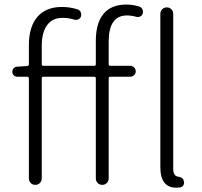

<svg xmlns="http://www.w3.org/2000/svg" viewBox="-20 -828 904 860"><path d="M401.4 -533.2Q409.2 -533.2 409.2 -540V-644.5Q409.2 -724.6 443.8 -766.1Q478.5 -807.6 545.9 -807.6Q574.2 -807.6 603.5 -798.8Q613.3 -795.9 617.7 -786.6Q622.1 -777.3 619.1 -766.6Q616.2 -757.8 607.4 -753.9Q598.6 -750 589.8 -752.9Q568.4 -758.8 548.8 -758.8Q466.8 -758.8 466.8 -641.6V-540Q466.8 -533.2 474.6 -533.2H563.5Q573.2 -533.2 580.6 -525.9Q587.9 -518.6 587.9 -508.3Q587.9 -498 580.6 -491.2Q573.2 -484.4 563.5 -484.4H474.6Q466.8 -484.4 466.8 -476.6V-29.3Q466.8 -16.6 458.5 -8.3Q450.2 0 438 0Q425.8 0 417.5 -8.3Q409.2 -16.6 409.2 -29.3V-476.6Q409.2 -484.4 401.4 -484.4H174.8Q167 -484.4 167 -476.6V-29.3Q167 -16.6 158.7 -8.3Q150.4 0 138.2 0Q126 0 117.7 -8.3Q109.4 -16.6 109.4 -29.3V-476.6Q109.4 -484.4 101.6 -484.4H56.6Q47.9 -484.4 41.5 -490.7Q35.2 -497.1 35.2 -506.3Q35.2 -515.6 41.5 -522.5Q47.9 -529.3 56.6 -529.3L101.6 -532.2Q109.4 -533.2 109.4 -540V-626Q109.4 -709 147.9 -752.9Q186.5 -796.9 257.8 -796.9Q292 -796.9 327.1 -786.1Q336.9 -783.2 341.3 -773.9Q345.7 -764.6 342.8 -754.9Q339.8 -745.1 330.6 -741.2Q321.3 -737.3 312.5 -740.2Q287.1 -748 259.8 -748Q214.8 -748 190.9 -715.3Q167 -682.6 167 -622.1V-540Q167 -533.2 174.8 -533.2ZM776.4 -37.1Q800.8 -34.2 803.7 -15.6Q804.7 -13.7 804.7 -10.7Q804.7 -3.9 800.8 2.9Q794.9 10.7 785.2 11.7Q778.3 12.7 769.5 12.7Q698.2 12.7 698.2 -79.1V-765.6Q698.2 -778.3 706.5 -786.6Q714.8 -794.9 727.1 -794.9Q739.3 -794.9 747.6 -786.6Q755.9 -778.3 755.9 -765.6V-73.2Q755.9 -40 776.4 -37.1Z"/></svg>

Font: Gen Jyuu Gothic P Light
Style: Regular
Weight: 200
Designer: [Source Han Sans]
Ryoko NISHIZUKA  (kana & ideographs); Paul D. Hunt (Latin, Greek & Cyrillic); Wenlong ZHANG  (bopomofo
Version: Version 1.002.20150607